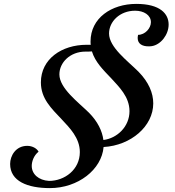

<svg xmlns="http://www.w3.org/2000/svg" viewBox="-20 -736 897 986"><path d="M759 -499C806 -506 846 -558 846 -610C846 -665 803 -716 680 -716C552 -716 445 -643 445 -523C445 -517 445 -511 446 -506H425C297 -506 190 -433 190 -313C190 -230 243 -180 297 -123C337 -80 390 -28 390 45C390 135 312 193 232 193C178 190 143 158 143 116C143 94 153 63 178 43C170 27 147 13 120 13C60 13 32 65 32 106C32 195 122 230 236 230C381 230 502 135 512 19C653 11 767 -88 767 -205C767 -258 744 -314 691 -368C636 -423 540 -493 540 -564C540 -625 595 -681 674 -681C718 -681 755 -659 755 -622C755 -591 725 -557 689 -557C688 -551 687 -546 687 -541C687 -510 712 -498 742 -498C747 -498 753 -498 759 -499ZM552 -333C591 -290 645 -239 645 -165C645 -86 582 -26 511 -17C505 -63 482 -112 436 -158C381 -212 285 -283 285 -354C285 -415 340 -471 419 -471C432 -471 443 -471 452 -472C469 -417 510 -377 552 -333Z"/></svg>

Font: Playball
Style: Regular
Weight: 400
Designer: Robert E. Leuschke
Foundry: Robert E. Leuschke
Version: Version 1.001